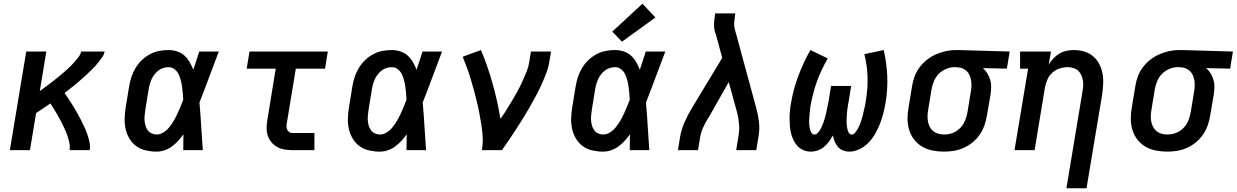

<svg xmlns="http://www.w3.org/2000/svg" viewBox="-20 -807 6647 1032"><path d="M33 0 121 -530H229L194 -318Q206 -327 219 -336Q232 -345 244 -354.5Q256 -364 268.5 -373.5Q281 -383 293 -393Q305 -403 317 -413Q329 -423 340.5 -433.5Q352 -444 363 -455Q374 -466 384 -478Q394 -490 403.5 -502.5Q413 -515 416 -530H542Q540 -515 531 -502Q522 -489 512.5 -476.5Q503 -464 492.5 -452.5Q482 -441 470.5 -430Q459 -419 447.5 -408Q436 -397 424.5 -387Q413 -377 401 -366.5Q389 -356 376.5 -346Q364 -336 351.5 -326.5Q339 -317 327 -307Q339 -290 350.5 -272.5Q362 -255 373 -237Q384 -219 394.5 -200.5Q405 -182 414.5 -163.5Q424 -145 433 -125.5Q442 -106 449 -86Q456 -66 461 -44Q466 -22 462 0H354Q357 -18 353.5 -35.5Q350 -53 345 -69.5Q340 -86 333 -102Q326 -118 318.5 -133.5Q311 -149 303 -164Q295 -179 286.5 -193.5Q278 -208 269 -222.5Q260 -237 251 -251Q232 -238 212.5 -225Q193 -212 174 -199L141 0Z M822 8Q793 8 764 1.5Q735 -5 712.5 -21.5Q690 -38 675.5 -62.5Q661 -87 655 -114.5Q649 -142 650 -172Q651 -202 656 -232L674 -342Q678 -367 686 -392Q694 -417 708 -440.5Q722 -464 741.5 -483Q761 -502 785 -515Q809 -528 834.5 -533Q860 -538 886 -538Q910 -538 932.5 -530.5Q955 -523 971.5 -508Q988 -493 999.5 -473Q1011 -453 1019 -432Q1027 -456 1035 -480.5Q1043 -505 1051 -530H1156Q1130 -462 1104.5 -393Q1079 -324 1052 -256Q1058 -192 1061.5 -128Q1065 -64 1070 0H965Q965 -21 965.5 -42.5Q966 -64 966 -85Q953 -67 937.5 -50Q922 -33 903.5 -19.5Q885 -6 864 1Q843 8 822 8ZM822 -84Q842 -84 860 -96Q878 -108 891 -124.5Q904 -141 914.5 -159Q925 -177 933.5 -195.5Q942 -214 950 -233Q958 -252 965 -271Q964 -289 962.5 -306.5Q961 -324 958.5 -341.5Q956 -359 951.5 -376.5Q947 -394 939.5 -409Q932 -424 918 -435Q904 -446 886 -446Q872 -446 857.5 -441.5Q843 -437 831.5 -428Q820 -419 810.5 -407Q801 -395 795 -381.5Q789 -368 785 -354.5Q781 -341 779 -327L761 -217Q759 -202 757.5 -187.5Q756 -173 757 -159Q758 -145 762 -131.5Q766 -118 774 -107Q782 -96 795 -90Q808 -84 822 -84Z M1552 0Q1530 0 1509 -3.5Q1488 -7 1470 -17Q1452 -27 1439 -42.5Q1426 -58 1419.5 -77.5Q1413 -97 1413 -119Q1413 -141 1417 -162L1462 -438H1306L1321 -530H1742L1727 -438H1570L1522 -147Q1520 -138 1520 -128.5Q1520 -119 1523.5 -110.5Q1527 -102 1535 -97Q1543 -92 1552 -92H1670V0Z M2022 8Q1993 8 1964 1.5Q1935 -5 1912.5 -21.5Q1890 -38 1875.5 -62.5Q1861 -87 1855 -114.5Q1849 -142 1850 -172Q1851 -202 1856 -232L1874 -342Q1878 -367 1886 -392Q1894 -417 1908 -440.5Q1922 -464 1941.5 -483Q1961 -502 1985 -515Q2009 -528 2034.5 -533Q2060 -538 2086 -538Q2110 -538 2132.5 -530.5Q2155 -523 2171.5 -508Q2188 -493 2199.5 -473Q2211 -453 2219 -432Q2227 -456 2235 -480.5Q2243 -505 2251 -530H2356Q2330 -462 2304.5 -393Q2279 -324 2252 -256Q2258 -192 2261.5 -128Q2265 -64 2270 0H2165Q2165 -21 2165.5 -42.5Q2166 -64 2166 -85Q2153 -67 2137.5 -50Q2122 -33 2103.5 -19.5Q2085 -6 2064 1Q2043 8 2022 8ZM2022 -84Q2042 -84 2060 -96Q2078 -108 2091 -124.5Q2104 -141 2114.5 -159Q2125 -177 2133.5 -195.5Q2142 -214 2150 -233Q2158 -252 2165 -271Q2164 -289 2162.5 -306.5Q2161 -324 2158.5 -341.5Q2156 -359 2151.5 -376.5Q2147 -394 2139.5 -409Q2132 -424 2118 -435Q2104 -446 2086 -446Q2072 -446 2057.5 -441.5Q2043 -437 2031.5 -428Q2020 -419 2010.5 -407Q2001 -395 1995 -381.5Q1989 -368 1985 -354.5Q1981 -341 1979 -327L1961 -217Q1959 -202 1957.5 -187.5Q1956 -173 1957 -159Q1958 -145 1962 -131.5Q1966 -118 1974 -107Q1982 -96 1995 -90Q2008 -84 2022 -84Z M2570 0Q2576 -33 2574.5 -66.5Q2573 -100 2568 -132Q2563 -164 2557 -196Q2551 -228 2543.5 -259Q2536 -290 2527.5 -321Q2519 -352 2510 -382.5Q2501 -413 2490 -443Q2479 -473 2467 -502L2565 -538Q2584 -494 2599.5 -448.5Q2615 -403 2628 -356.5Q2641 -310 2651.5 -263Q2662 -216 2670 -168Q2687 -192 2702.5 -217Q2718 -242 2733 -267Q2748 -292 2762 -317.5Q2776 -343 2788 -369.5Q2800 -396 2810.5 -422.5Q2821 -449 2825 -477L2834 -530H2942L2933 -477Q2928 -445 2916 -413.5Q2904 -382 2890 -351Q2876 -320 2860 -290.5Q2844 -261 2827 -231Q2810 -201 2792 -172Q2774 -143 2755 -114Q2736 -85 2717 -56.5Q2698 -28 2678 0Z M3222 8Q3193 8 3164 1.5Q3135 -5 3112.5 -21.5Q3090 -38 3075.5 -62.5Q3061 -87 3055 -114.5Q3049 -142 3050 -172Q3051 -202 3056 -232L3074 -342Q3078 -367 3086 -392Q3094 -417 3108 -440.5Q3122 -464 3141.5 -483Q3161 -502 3185 -515Q3209 -528 3234.5 -533Q3260 -538 3286 -538Q3310 -538 3332.5 -530.5Q3355 -523 3371.5 -508Q3388 -493 3399.5 -473Q3411 -453 3419 -432Q3427 -456 3435 -480.5Q3443 -505 3451 -530H3556Q3530 -462 3504.5 -393Q3479 -324 3452 -256Q3458 -192 3461.5 -128Q3465 -64 3470 0H3365Q3365 -21 3365.5 -42.5Q3366 -64 3366 -85Q3353 -67 3337.5 -50Q3322 -33 3303.5 -19.5Q3285 -6 3264 1Q3243 8 3222 8ZM3222 -84Q3242 -84 3260 -96Q3278 -108 3291 -124.5Q3304 -141 3314.5 -159Q3325 -177 3333.5 -195.5Q3342 -214 3350 -233Q3358 -252 3365 -271Q3364 -289 3362.5 -306.5Q3361 -324 3358.5 -341.5Q3356 -359 3351.5 -376.5Q3347 -394 3339.5 -409Q3332 -424 3318 -435Q3304 -446 3286 -446Q3272 -446 3257.5 -441.5Q3243 -437 3231.5 -428Q3220 -419 3210.5 -407Q3201 -395 3195 -381.5Q3189 -368 3185 -354.5Q3181 -341 3179 -327L3161 -217Q3159 -202 3157.5 -187.5Q3156 -173 3157 -159Q3158 -145 3162 -131.5Q3166 -118 3174 -107Q3182 -96 3195 -90Q3208 -84 3222 -84ZM3323 -583 3271 -637 3433 -787 3503 -713Z M3624 0 3636 -74Q3643 -113 3660 -151.5Q3677 -190 3699 -226L3862 -496L3827 -625Q3826 -627 3825 -629.5Q3824 -632 3823 -634V-635Q3817 -657 3818 -680.5Q3819 -704 3823 -728L3824 -735H3932L3931 -728Q3928 -708 3926.5 -688Q3925 -668 3930 -649L4045 -226Q4055 -190 4059.5 -151.5Q4064 -113 4057 -74L4045 0H3937L3949 -74Q3955 -106 3952.5 -138.5Q3950 -171 3942 -202L3897 -366L3791 -179Q3789 -176 3786.5 -172.5Q3784 -169 3782 -165Q3769 -143 3758.5 -120Q3748 -97 3744 -74L3732 0Z M4339 8Q4318 8 4299.5 0.5Q4281 -7 4267.5 -21Q4254 -35 4245.5 -53Q4237 -71 4232 -90Q4227 -109 4225.5 -129.5Q4224 -150 4224 -171Q4224 -192 4226 -213Q4228 -234 4232 -255Q4238 -291 4248 -328Q4258 -365 4271.5 -400.5Q4285 -436 4301 -470.5Q4317 -505 4336 -538L4429 -493Q4412 -463 4397.5 -432.5Q4383 -402 4371.5 -370.5Q4360 -339 4351.5 -306Q4343 -273 4337 -241Q4335 -230 4334 -219Q4333 -208 4332 -197.5Q4331 -187 4330 -176Q4329 -165 4329 -154.5Q4329 -144 4330 -133.5Q4331 -123 4333.5 -113Q4336 -103 4341.5 -93.5Q4347 -84 4358 -84Q4368 -84 4375.5 -92.5Q4383 -101 4388.5 -110Q4394 -119 4398 -128.5Q4402 -138 4405.5 -147.5Q4409 -157 4412 -167Q4415 -177 4417.5 -186.5Q4420 -196 4422 -206Q4424 -216 4426 -225.5Q4428 -235 4430 -245Q4432 -255 4434 -265L4447 -345H4555L4542 -265Q4540 -255 4538.5 -245.5Q4537 -236 4535.5 -226Q4534 -216 4533 -206Q4532 -196 4531.5 -186.5Q4531 -177 4530.5 -167Q4530 -157 4530.5 -147.5Q4531 -138 4532 -128.5Q4533 -119 4535.5 -110Q4538 -101 4543 -92.5Q4548 -84 4558 -84Q4568 -84 4575.5 -93Q4583 -102 4588.5 -111Q4594 -120 4598 -129.5Q4602 -139 4605.5 -148.5Q4609 -158 4612 -168Q4615 -178 4617.5 -188Q4620 -198 4622 -207.5Q4624 -217 4626.5 -227Q4629 -237 4631 -247Q4633 -257 4634 -267Q4645 -331 4643 -393.5Q4641 -456 4626 -516L4730 -538Q4746 -469 4749 -398Q4752 -327 4740 -255Q4735 -226 4728 -198.5Q4721 -171 4710.5 -143.5Q4700 -116 4685 -89.5Q4670 -63 4649 -41Q4628 -19 4600.5 -5.5Q4573 8 4545 8Q4527 8 4511 1.5Q4495 -5 4484 -17.5Q4473 -30 4466.5 -46Q4460 -62 4457 -79Q4447 -62 4435.5 -46Q4424 -30 4409 -17.5Q4394 -5 4375.5 1.5Q4357 8 4339 8Z M5054 8Q5023 8 4992.5 2Q4962 -4 4936.5 -19Q4911 -34 4893 -57.5Q4875 -81 4866.5 -109.5Q4858 -138 4858 -169.5Q4858 -201 4864 -232L4882 -342Q4886 -369 4895.5 -395Q4905 -421 4922 -444Q4939 -467 4961.5 -485Q4984 -503 5010 -514.5Q5036 -526 5063 -532Q5090 -538 5116 -538Q5120 -538 5124.5 -538Q5129 -538 5133 -538L5407 -530L5392 -438L5263 -441Q5277 -429 5287 -412.5Q5297 -396 5302.5 -377.5Q5308 -359 5307.5 -338.5Q5307 -318 5304 -298L5285 -188Q5281 -161 5272 -135Q5263 -109 5247 -85Q5231 -61 5208.5 -42.5Q5186 -24 5160.5 -12.5Q5135 -1 5107.5 3.5Q5080 8 5054 8ZM5055 -84Q5070 -84 5085.5 -87.5Q5101 -91 5115 -99Q5129 -107 5140.5 -118.5Q5152 -130 5160 -144Q5168 -158 5172.5 -173Q5177 -188 5180 -203L5198 -313Q5201 -328 5201.5 -343.5Q5202 -359 5200 -373Q5198 -387 5192.5 -400.5Q5187 -414 5177 -424Q5167 -434 5153.5 -439.5Q5140 -445 5125 -445L5118 -446Q5116 -446 5114 -446Q5112 -446 5110 -446Q5087 -446 5065 -436.5Q5043 -427 5026 -410Q5009 -393 5000 -371Q4991 -349 4987 -327L4969 -217Q4966 -201 4965.5 -184.5Q4965 -168 4968 -153Q4971 -138 4978 -124.5Q4985 -111 4997 -101.5Q5009 -92 5024 -88Q5039 -84 5055 -84Z M5712 205 5798 -313Q5801 -329 5802 -344.5Q5803 -360 5800.5 -375Q5798 -390 5791.5 -404Q5785 -418 5774.5 -427.5Q5764 -437 5749 -441.5Q5734 -446 5718 -446Q5697 -446 5675.5 -439Q5654 -432 5637 -417Q5620 -402 5610.5 -381Q5601 -360 5597 -339L5541 0H5433L5506 -438H5463V-530H5629L5617 -460Q5628 -478 5642.5 -493.5Q5657 -509 5675 -519.5Q5693 -530 5713 -534Q5733 -538 5752 -538Q5781 -538 5808 -530Q5835 -522 5855.5 -504.5Q5876 -487 5888.5 -463Q5901 -439 5906 -412Q5911 -385 5909.5 -356Q5908 -327 5904 -298L5820 205Z M6254 8Q6223 8 6192.5 2Q6162 -4 6136.5 -19Q6111 -34 6093 -57.5Q6075 -81 6066.5 -109.5Q6058 -138 6058 -169.5Q6058 -201 6064 -232L6082 -342Q6086 -369 6095.5 -395Q6105 -421 6122 -444Q6139 -467 6161.5 -485Q6184 -503 6210 -514.5Q6236 -526 6263 -532Q6290 -538 6316 -538Q6320 -538 6324.5 -538Q6329 -538 6333 -538L6607 -530L6592 -438L6463 -441Q6477 -429 6487 -412.5Q6497 -396 6502.5 -377.5Q6508 -359 6507.5 -338.5Q6507 -318 6504 -298L6485 -188Q6481 -161 6472 -135Q6463 -109 6447 -85Q6431 -61 6408.5 -42.5Q6386 -24 6360.5 -12.5Q6335 -1 6307.5 3.5Q6280 8 6254 8ZM6255 -84Q6270 -84 6285.5 -87.5Q6301 -91 6315 -99Q6329 -107 6340.5 -118.5Q6352 -130 6360 -144Q6368 -158 6372.5 -173Q6377 -188 6380 -203L6398 -313Q6401 -328 6401.5 -343.5Q6402 -359 6400 -373Q6398 -387 6392.5 -400.5Q6387 -414 6377 -424Q6367 -434 6353.5 -439.5Q6340 -445 6325 -445L6318 -446Q6316 -446 6314 -446Q6312 -446 6310 -446Q6287 -446 6265 -436.5Q6243 -427 6226 -410Q6209 -393 6200 -371Q6191 -349 6187 -327L6169 -217Q6166 -201 6165.5 -184.5Q6165 -168 6168 -153Q6171 -138 6178 -124.5Q6185 -111 6197 -101.5Q6209 -92 6224 -88Q6239 -84 6255 -84Z"/></svg>

Font: Iosevka Curly Slab SmBdEx
Style: Italic
Weight: 600
Width: 7
Italic angle: -9°
Monospace: yes
Designer: Belleve Invis
Foundry: Belleve Invis
Version: Version 11.1.0; ttfautohint (v1.8.3)